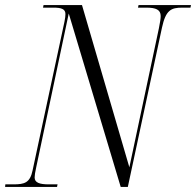

<svg xmlns="http://www.w3.org/2000/svg" viewBox="-40 -734 770 754"><path d="M-20 0H184L186 -10H151C115 -10 96 -17 96 -37C96 -45 98 -58 102 -76L230 -681L434 0H462L596 -625C611 -695 632 -704 676 -704H708L710 -714H504L502 -704H535C572 -704 591 -696 591 -671C591 -661 589 -648 584 -623L468 -77L282 -714H131L129 -704H170C200 -704 217 -699 217 -679C217 -672 216 -662 213 -648L88 -65C78 -16 56 -10 13 -10H-19Z"/></svg>

Font: Noto Serif Display Condensed Light
Style: Italic
Weight: 300
Width: 3
Italic angle: -12°
Designer: Monotype Design Team
Foundry: Monotype Imaging Inc.
Version: Version 2.009